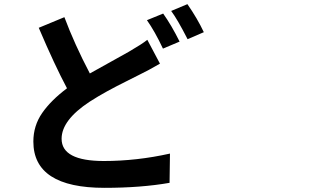

<svg xmlns="http://www.w3.org/2000/svg" viewBox="-20 -863 1540 936"><path d="M698.2 -668.9 759.8 -552.7Q699.2 -517.6 662.1 -500Q647.5 -492.2 597.2 -467.3Q546.9 -442.4 502.4 -418Q458 -393.6 417 -367.2Q280.3 -277.3 280.3 -186.5Q280.3 -78.1 486.3 -78.1Q646.5 -78.1 808.6 -114.3L806.6 28.3Q667 52.7 489.3 52.7Q142.6 52.7 142.6 -172.9Q142.6 -250 185.5 -312Q228.5 -374 306.6 -432.6Q247.1 -543.9 168.9 -727.5L293.9 -779.3Q342.8 -648.4 418 -504.9Q457 -527.3 521.5 -562.5Q585.9 -597.7 607.4 -610.4Q672.9 -648.4 698.2 -668.9ZM696.3 -764.6 775.4 -796.9Q816.4 -739.3 855.5 -660.2L774.4 -626Q734.4 -710.9 696.3 -764.6ZM814.5 -809.6 893.6 -842.8Q942.4 -772.5 973.6 -706.1L894.5 -671.9Q845.7 -767.6 814.5 -809.6Z"/></svg>

Font: Bpmf Zihi Sans Bold
Style: Bold
Weight: 700
Foundry: But Ko
Version: Version 1.320